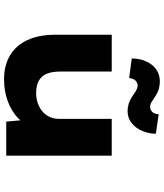

<svg xmlns="http://www.w3.org/2000/svg" viewBox="51 -868 827 970"><g transform="rotate(90 465.0 -382.5)"><path d="M379 11Q310 11 259.5 -19Q209 -49 182 -107Q155 -165 155 -247V-533H341V-273Q341 -232 352 -205Q363 -178 387.5 -164.5Q412 -151 450 -151Q476 -151 499.5 -159Q523 -167 541 -181.5Q559 -196 569.5 -218Q580 -240 580 -266V-533H766V0H594L584 -108L619 -120Q607 -88 574 -57.5Q541 -27 491.5 -8Q442 11 379 11ZM541 -613Q525 -613 506 -618Q487 -623 460 -641Q443 -654 431.5 -659Q420 -664 413 -664Q398 -664 387 -653.5Q376 -643 374 -621L275 -634Q275 -694 306.5 -735Q338 -776 392 -776Q408 -776 426.5 -771.5Q445 -767 471 -750Q482 -742 494.5 -734.5Q507 -727 520 -727Q534 -727 544.5 -737.5Q555 -748 557 -770L655 -756Q655 -719 640.5 -686Q626 -653 600.5 -633Q575 -613 541 -613Z"/></g></svg>

Font: Lexend Peta ExtraBold
Style: Regular
Weight: 800
Version: Version 1.007